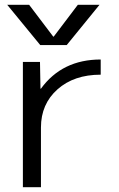

<svg xmlns="http://www.w3.org/2000/svg" viewBox="-20 -777 493 797"><path d="M203 -625 303 -757H393L257 -590H147L10 -757H101L201 -625ZM75 -520H146L148 -409H150Q238 -530 398 -530V-467Q287 -467 218.5 -406Q150 -345 150 -248V0H75Z"/></svg>

Font: Mplus 1p
Style: Regular
Weight: 400
Version: Version 1.061